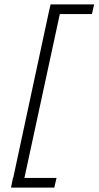

<svg xmlns="http://www.w3.org/2000/svg" viewBox="-20 -731 448 873"><path d="M252 -667 91 78H237L227 122H30L39 78H40L200 -667L210 -711H408L398 -667Z"/></svg>

Font: Ysabeau Semilight
Style: Italic
Weight: 300
Italic angle: -12°
Designer: Christian Thalmann (Catharsis Fonts)
Version: Version 0.003